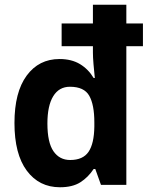

<svg xmlns="http://www.w3.org/2000/svg" viewBox="-20 -780 636 810"><path d="M233 10Q145 10 93 -60Q41 -130 41 -261Q41 -391 92.5 -461Q144 -531 231 -531Q282 -531 317.5 -509.5Q353 -488 375 -451H380Q377 -479 374.5 -509Q372 -539 372 -558V-585H240V-681H372V-760H513V-681H583V-585H513V0H406L382 -67H375Q352 -32 319 -11Q286 10 233 10ZM276 -105Q330 -105 353.5 -139.5Q377 -174 378 -246V-264Q378 -338 356.5 -376Q335 -414 275 -414Q229 -414 204.5 -374Q180 -334 180 -259Q180 -179 205.5 -142Q231 -105 276 -105Z"/></svg>

Font: Noto Sans Gujarati UI SemiCondensed
Style: Bold
Weight: 700
Width: 4
Designer: Jelle Bosma - Monotype Design Team, Universal Thirst
Foundry: Monotype Imaging Inc.
Version: Version 2.106; ttfautohint (v1.8.4.7-5d5b)